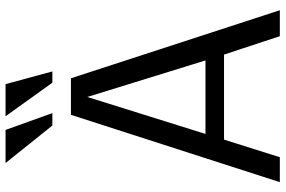

<svg xmlns="http://www.w3.org/2000/svg" viewBox="-180 -798 978 657"><g transform="rotate(-90 308.5 -469.0)"><path d="M14.2 0 244.6 -714.8H369.6L602.5 0H513.7L450.7 -190.9H159.7L99.6 0ZM179.2 -254.4H430.7L305.7 -658.7ZM208 -778.3 79.6 -938.5H192.9L250.5 -778.3ZM354.5 -778.3 239.7 -938.5H349.6L393.1 -778.3Z"/></g></svg>

Font: Pontano Sans
Style: Regular
Weight: 400
Designer: Vernon Adams
Foundry: Vernon Adams
Version: Version 2.001